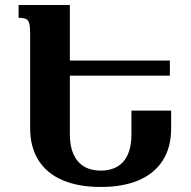

<svg xmlns="http://www.w3.org/2000/svg" viewBox="-20 -734 761 764"><path d="M381 10Q292 10 229 -17Q166 -44 133 -96.5Q100 -149 100 -223V-600Q100 -627 96.5 -640.5Q93 -654 83.5 -658.5Q74 -663 54 -663V-714H258V-198Q258 -152 272.5 -120Q287 -88 314.5 -71.5Q342 -55 381 -55Q420 -55 447.5 -71.5Q475 -88 489 -120Q503 -152 503 -198V-294H661V-223Q661 -148 628 -96Q595 -44 532.5 -17Q470 10 381 10ZM248 -433V-493H656V-433Z"/></svg>

Font: Noto Serif Armenian
Style: Regular
Weight: 400
Designer: Monotype Design Team
Foundry: Monotype Imaging Inc.
Version: Version 2.007